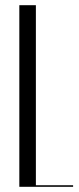

<svg xmlns="http://www.w3.org/2000/svg" viewBox="-20 -719 304 739"><path d="M54.4 -699V0H261.4V-6H118.1V-699Z"/></svg>

Font: Moniqa Black
Style: Regular
Weight: 900
Designer: Rajesh Rajput
Foundry: Rajesh Rajput
Version: Version 1.000